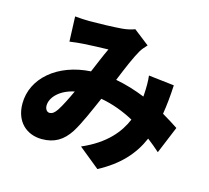

<svg xmlns="http://www.w3.org/2000/svg" viewBox="-118 -925 1237 1137"><g transform="rotate(15 500.0 -357.0)"><path d="M211 -176C196 -176 184 -192 184 -213C184 -263 234 -318 324 -337C301 -287 278 -241 258 -210C242 -186 229 -176 211 -176ZM961 -284C935 -301 901 -323 863 -345C872 -400 878 -460 881 -524L724 -542C728 -509 728 -468 725 -424L724 -413C668 -436 607 -455 543 -467C575 -546 608 -624 633 -666C641 -680 654 -695 670 -712L575 -786C555 -778 525 -771 497 -769C449 -765 357 -762 298 -762C276 -762 239 -764 211 -767L217 -614C244 -618 282 -622 302 -623C347 -626 413 -628 452 -629C433 -590 410 -533 386 -477C185 -465 43 -344 43 -188C43 -77 114 -14 208 -14C285 -14 337 -46 379 -111C413 -165 451 -254 487 -336C560 -323 628 -297 691 -263C657 -181 588 -94 444 -32L572 72C697 6 772 -77 816 -180C843 -160 868 -138 892 -117Z"/></g></svg>

Font: Noto Sans Korean Black
Style: Bold
Weight: 900
Designer: Ryoko NISHIZUKA (kana & ideographs); Paul D. Hunt (Latin, Greek & Cyrillic); Wenlong ZHANG (bopomofo); Sandoll Communica
Foundry: Adobe Systems Incorporated
Version: Version 1.000;PS 1;hotconv 1.0.78;makeotf.lib2.5.61930